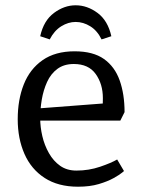

<svg xmlns="http://www.w3.org/2000/svg" viewBox="-20 -696 538 726"><path d="M275 10Q200 10 149 -23Q98 -56 72.5 -114Q47 -172 47 -245Q47 -319 70 -377Q93 -435 141 -468.5Q189 -502 262 -502Q332 -502 373 -473Q414 -444 432.5 -392Q451 -340 451 -272L435 -240H111V-285L400 -307L368 -272Q368 -285 368.5 -297.5Q369 -310 369 -325Q369 -378 342 -416Q315 -454 259 -454Q222 -454 197 -435.5Q172 -417 158 -386Q144 -355 138 -319.5Q132 -284 132 -249Q132 -216 140 -181.5Q148 -147 165 -117Q182 -87 207.5 -69Q233 -51 269 -51Q316 -51 358.5 -65.5Q401 -80 423 -93L449 -49Q452 -52 442 -43.5Q432 -35 409.5 -22.5Q387 -10 353.5 0Q320 10 275 10ZM401 -559 364 -547Q348 -580 321.5 -596.5Q295 -613 266 -613Q238 -613 211.5 -596.5Q185 -580 168 -547L132 -559Q145 -618 184 -647Q223 -676 266 -676Q310 -676 349 -647Q388 -618 401 -559Z"/></svg>

Font: Andada Pro
Style: Regular
Weight: 400
Designer: Carolina Giovagnoli
Foundry: Huerta Tipografica
Version: Version 3.003